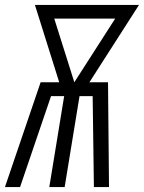

<svg xmlns="http://www.w3.org/2000/svg" viewBox="-36 -755 581 775"><path d="M-16 0 128 -423H203L105 -735H525L325 -423H400L404 0H343L338 -367H285L225 0H163L223 -367H170L45 0ZM264 -423 429 -680H183Z"/></svg>

Font: Iosevka Curly Light
Style: Italic
Weight: 300
Italic angle: -9°
Monospace: yes
Designer: Belleve Invis
Foundry: Belleve Invis
Version: Version 22.1.2; ttfautohint (v1.8.4)